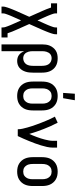

<svg xmlns="http://www.w3.org/2000/svg" viewBox="745 -1540 1010 2540"><g transform="rotate(90 1250.0 -270.0)"><path d="M67 215V197Q67 181 71 165.5Q75 150 80 135Q85 120 90.5 105.5Q96 91 102 76Q108 61 114 46.5Q120 32 126 18L202 -152L126 -323Q113 -351 101.5 -380.5Q90 -410 80 -440H24V-520H157V-502Q157 -485 162.5 -468.5Q168 -452 174 -436Q180 -420 186.5 -404.5Q193 -389 200 -373Q202 -369 204 -364.5Q206 -360 208 -355L250 -261L292 -355Q294 -360 296 -364.5Q298 -369 300 -373Q307 -389 313.5 -404.5Q320 -420 326 -436Q332 -452 337.5 -468.5Q343 -485 343 -502V-520H433V-502Q433 -486 429 -470.5Q425 -455 420 -440Q415 -425 409.5 -410.5Q404 -396 398 -381Q392 -366 386 -351.5Q380 -337 374 -323L298 -152L374 18Q387 46 398.5 75.5Q410 105 420 135H476V215H343V197Q343 180 337.5 163.5Q332 147 326 131Q320 115 313.5 99.5Q307 84 300 68Q298 64 296 59.5Q294 55 292 50L250 -44L208 50Q206 55 204 59.5Q202 64 200 68Q193 84 186.5 99.5Q180 115 174 131Q168 147 162.5 163.5Q157 180 157 197V215Z M567 215V-320Q567 -346 570.5 -372.5Q574 -399 584 -423Q594 -447 611 -468Q628 -489 650 -503Q672 -517 698 -522.5Q724 -528 751 -528Q778 -528 804.5 -522.5Q831 -517 854 -503.5Q877 -490 894.5 -469.5Q912 -449 922.5 -424.5Q933 -400 937 -373.5Q941 -347 941 -320V-200Q941 -176 938.5 -151.5Q936 -127 928.5 -103.5Q921 -80 908.5 -59Q896 -38 877.5 -22.5Q859 -7 835.5 0.5Q812 8 787 8Q765 8 744 2Q723 -4 706 -17Q689 -30 676.5 -48.5Q664 -67 657 -87V215ZM751 -72Q774 -72 795.5 -82.5Q817 -93 829.5 -112Q842 -131 846.5 -154Q851 -177 851 -200V-320Q851 -343 846.5 -366Q842 -389 829.5 -408Q817 -427 795.5 -437.5Q774 -448 751 -448Q736 -448 721.5 -443.5Q707 -439 695.5 -429.5Q684 -420 676.5 -407Q669 -394 664.5 -379.5Q660 -365 658.5 -350Q657 -335 657 -320V-200Q657 -185 658.5 -170Q660 -155 664.5 -140.5Q669 -126 676.5 -113Q684 -100 695.5 -90.5Q707 -81 721.5 -76.5Q736 -72 751 -72Z M1250 8Q1223 8 1196.5 2.5Q1170 -3 1147 -16.5Q1124 -30 1106 -50.5Q1088 -71 1077.5 -95.5Q1067 -120 1063 -146.5Q1059 -173 1059 -200V-320Q1059 -347 1063 -373.5Q1067 -400 1077.5 -424.5Q1088 -449 1106 -469.5Q1124 -490 1147 -503.5Q1170 -517 1196.5 -522.5Q1223 -528 1250 -528Q1277 -528 1303.5 -522.5Q1330 -517 1353 -503.5Q1376 -490 1394 -469.5Q1412 -449 1422.5 -424.5Q1433 -400 1437 -373.5Q1441 -347 1441 -320V-200Q1441 -173 1437 -146.5Q1433 -120 1422.5 -95.5Q1412 -71 1394 -50.5Q1376 -30 1353 -16.5Q1330 -3 1303.5 2.5Q1277 8 1250 8ZM1250 -72Q1265 -72 1280.5 -76Q1296 -80 1308 -89.5Q1320 -99 1329 -112Q1338 -125 1343 -139.5Q1348 -154 1349.5 -169.5Q1351 -185 1351 -200V-320Q1351 -335 1349.5 -350.5Q1348 -366 1343 -380.5Q1338 -395 1329 -408Q1320 -421 1308 -430.5Q1296 -440 1280.5 -444Q1265 -448 1250 -448Q1235 -448 1219.5 -444Q1204 -440 1192 -430.5Q1180 -421 1171 -408Q1162 -395 1157 -380.5Q1152 -366 1150.5 -350.5Q1149 -335 1149 -320V-200Q1149 -185 1150.5 -169.5Q1152 -154 1157 -139.5Q1162 -125 1171 -112Q1180 -99 1192 -89.5Q1204 -80 1219.5 -76Q1235 -72 1250 -72ZM1209 -600 1220 -755H1306L1279 -600Z M1690 0Q1690 -33 1682.5 -64.5Q1675 -96 1666.5 -127.5Q1658 -159 1647.5 -190Q1637 -221 1626 -251.5Q1615 -282 1603 -312.5Q1591 -343 1578.5 -373Q1566 -403 1552.5 -432.5Q1539 -462 1523 -491L1603 -528Q1627 -483 1647.5 -437Q1668 -391 1686.5 -343.5Q1705 -296 1721.5 -248.5Q1738 -201 1752 -152Q1763 -177 1773.5 -202.5Q1784 -228 1793.5 -254Q1803 -280 1811.5 -306.5Q1820 -333 1826.5 -359.5Q1833 -386 1838 -413Q1843 -440 1843 -468V-520H1933V-468Q1933 -427 1924 -386.5Q1915 -346 1903 -306.5Q1891 -267 1876.5 -228Q1862 -189 1846.5 -151Q1831 -113 1814.5 -75Q1798 -37 1780 0Z M2250 8Q2223 8 2196.5 2.5Q2170 -3 2147 -16.5Q2124 -30 2106 -50.5Q2088 -71 2077.5 -95.5Q2067 -120 2063 -146.5Q2059 -173 2059 -200V-320Q2059 -347 2063 -373.5Q2067 -400 2077.5 -424.5Q2088 -449 2106 -469.5Q2124 -490 2147 -503.5Q2170 -517 2196.5 -522.5Q2223 -528 2250 -528Q2277 -528 2303.5 -522.5Q2330 -517 2353 -503.5Q2376 -490 2394 -469.5Q2412 -449 2422.5 -424.5Q2433 -400 2437 -373.5Q2441 -347 2441 -320V-200Q2441 -173 2437 -146.5Q2433 -120 2422.5 -95.5Q2412 -71 2394 -50.5Q2376 -30 2353 -16.5Q2330 -3 2303.5 2.5Q2277 8 2250 8ZM2250 -72Q2265 -72 2280.5 -76Q2296 -80 2308 -89.5Q2320 -99 2329 -112Q2338 -125 2343 -139.5Q2348 -154 2349.5 -169.5Q2351 -185 2351 -200V-320Q2351 -335 2349.5 -350.5Q2348 -366 2343 -380.5Q2338 -395 2329 -408Q2320 -421 2308 -430.5Q2296 -440 2280.5 -444Q2265 -448 2250 -448Q2235 -448 2219.5 -444Q2204 -440 2192 -430.5Q2180 -421 2171 -408Q2162 -395 2157 -380.5Q2152 -366 2150.5 -350.5Q2149 -335 2149 -320V-200Q2149 -185 2150.5 -169.5Q2152 -154 2157 -139.5Q2162 -125 2171 -112Q2180 -99 2192 -89.5Q2204 -80 2219.5 -76Q2235 -72 2250 -72Z"/></g></svg>

Font: Iosevka Curly Slab Medium
Style: Regular
Weight: 500
Monospace: yes
Designer: Belleve Invis
Foundry: Belleve Invis
Version: Version 22.1.2; ttfautohint (v1.8.4)